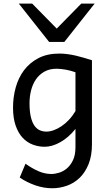

<svg xmlns="http://www.w3.org/2000/svg" viewBox="-20 -801 589 1051"><path d="M393.1 -405.3Q381.3 -409.7 368.2 -413.3Q355 -417 341.3 -419.4Q327.6 -421.9 314.7 -423.3Q301.8 -424.8 290.5 -424.8Q250.5 -424.8 222.2 -408.4Q193.8 -392.1 176 -365.5Q158.2 -338.9 149.9 -305.2Q141.6 -271.5 141.6 -236.8Q141.6 -191.4 148.7 -161.4Q155.8 -131.3 168.2 -113.5Q180.7 -95.7 197.5 -88.1Q214.4 -80.6 234.4 -80.6Q252.9 -80.6 273.9 -88.1Q294.9 -95.7 316.2 -109.9Q337.4 -124 357.2 -145Q377 -166 393.1 -192.9ZM483.4 -12.2Q483.4 52.2 464.6 98.1Q445.8 144 415.3 173.1Q384.8 202.1 345.7 215.8Q306.6 229.5 266.1 229.5Q219.2 229.5 173.1 213.4Q127 197.3 87.9 170.9L119.6 95.2Q154.3 120.1 189.5 135.7Q224.6 151.4 261.2 151.4Q280.3 151.4 303.2 144.5Q326.2 137.7 346.2 120.8Q366.2 104 379.6 75.7Q393.1 47.4 393.1 4.9V-95.2Q374 -71.3 352.8 -53Q331.5 -34.7 309.8 -22.5Q288.1 -10.3 266.4 -3.9Q244.6 2.4 224.6 2.4Q190.9 2.4 159.7 -9.3Q128.4 -21 104.2 -46.6Q80.1 -72.3 65.7 -113.3Q51.3 -154.3 51.3 -212.4Q51.3 -268.6 65.9 -321.8Q80.6 -375 111.3 -416.3Q142.1 -457.5 190.2 -482.7Q238.3 -507.8 305.2 -507.8Q327.1 -507.8 350.3 -504.6Q373.5 -501.5 396.5 -496.1Q419.4 -490.7 441.4 -484.1Q463.4 -477.5 483.4 -471.2ZM156.2 -781.2 290.5 -644.5 424.8 -781.2H498L332 -571.3H249L83 -781.2Z"/></svg>

Font: Andika New Basic
Style: Regular
Weight: 400
Designer: Victor Gaultney, Annie Olsen, Julie Remington, Don Collingsworth, Eric Hays
Foundry: SIL International
Version: Version 5.500